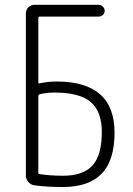

<svg xmlns="http://www.w3.org/2000/svg" viewBox="-20 -750 540 780"><path d="M135.7 -360.4V-47.9Q135.7 -43 139.6 -43Q181.6 -36.1 236.3 -36.1Q318.4 -36.1 356 -78.1Q393.6 -120.1 393.6 -213.9Q393.6 -297.9 348.1 -335.9Q302.7 -374 202.1 -374Q168.9 -374 141.6 -367.2Q135.7 -365.2 135.7 -360.4ZM120.1 2.9Q105.5 1 95.2 -10.7Q85 -22.5 85 -38.1V-695.3Q85 -710 95.2 -720.2Q105.5 -730.5 120.1 -730.5H380.9Q390.6 -730.5 397.9 -723.1Q405.3 -715.8 405.3 -706.1Q405.3 -696.3 397.9 -689.5Q390.6 -682.6 380.9 -682.6H140.6Q135.7 -682.6 135.7 -677.7V-415Q135.7 -413.1 137.2 -411.6Q138.7 -410.2 139.6 -411.1Q174.8 -418.9 209 -418.9Q445.3 -418.9 445.3 -211.9Q445.3 -97.7 392.6 -43.9Q339.8 9.8 235.4 9.8Q171.9 9.8 120.1 2.9Z"/></svg>

Font: Rounded-L Mgen+ 1m light
Style: Regular
Weight: 200
Designer: [Source Han Sans]
Ryoko NISHIZUKA  (kana & ideographs); Paul D. Hunt (Latin, Greek & Cyrillic); Wenlong ZHANG  (bopomofo
Version: Version 1.059.20150602